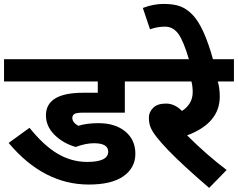

<svg xmlns="http://www.w3.org/2000/svg" viewBox="-20 -916 1181 953"><path d="M393.1 -455.6H465.3V-511.7H0V-622.1H702.6V-511.7H599.6V-356.9H396Q355.5 -356.9 347.2 -348.9Q338.9 -340.8 338.9 -331.1Q338.9 -308.1 368.7 -291.5Q410.6 -304.7 468.8 -304.7Q551.8 -304.7 601.8 -263.4Q651.9 -222.2 651.9 -152.8Q651.9 -83.5 593.3 -41.7Q534.7 0 420.9 0Q196.3 0 22.9 -206.5L126.5 -281.7Q197.3 -193.4 266.4 -152.8Q335.4 -112.3 412.6 -112.3Q517.1 -112.3 517.1 -163.1Q517.1 -205.1 446.3 -205.1Q405.8 -205.1 355.5 -186.5Q292 -205.1 250 -247.3Q208 -289.6 208 -343.3Q208 -455.6 393.1 -455.6Z M1070.8 -436.5Q1070.8 -304.7 908.7 -244.1Q1005.4 -147.5 1105 -72.3L1018.1 16.6Q754.9 -209 726.6 -286.1Q718.8 -306.6 719 -333Q719.2 -359.4 740 -380.6Q760.7 -401.9 804 -401.9Q847.2 -401.9 883.3 -365.2Q936.5 -399.9 936.5 -459Q936.5 -486.8 930.2 -511.7H688.5V-622.1H1141.1V-511.7H1061Q1070.8 -478 1070.8 -436.5Z M724.6 -770.5 689 -876.5Q741.2 -896.5 791.7 -896.5Q842.3 -896.5 874 -884.8Q905.8 -873 934.6 -843.8Q992.7 -785.2 1039.1 -614.7H919.9Q891.1 -712.9 865 -748.3Q838.9 -783.7 799.6 -783.7Q760.3 -783.7 724.6 -770.5Z"/></svg>

Font: NotoSans-Bold
Style: Bold
Weight: 700
Designer: Monotype Design team
Foundry: Monotype Imaging Inc.
Version: Version 1.04